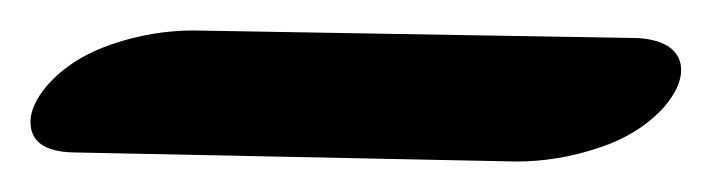

<svg xmlns="http://www.w3.org/2000/svg" viewBox="-20 -27 467 126"><path d="M0 53Q0 42 11 29Q27 11 53.5 2Q80 -7 107 -7L399 -2Q413 -1 420 4.5Q427 10 427 19Q427 30 416 43Q400 61 373 70Q346 79 319 79L27 73Q0 72 0 53Z"/></svg>

Font: Sedgwick Ave Display
Style: Regular
Weight: 400
Designer: Kevin Burke, Pedro Vergani
Foundry: Google, Inc.
Version: Version 1.000